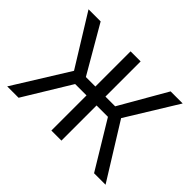

<svg xmlns="http://www.w3.org/2000/svg" viewBox="-146 -987 1247 1247"><g transform="rotate(45 477.5 -364.0)"><path d="M523.9 -727.5V0H431.6V-727.5ZM25.9 0 261.2 -378.4 45.4 -727.5H156.7L344.2 -404.3H613.3L799.3 -727.5H910.2L694.8 -377.4L929.2 0H823.7L628.4 -322.8H327.1L130.4 0Z"/></g></svg>

Font: Inter 16pt
Style: Regular
Weight: 400
Version: Version 4.001;git-66647c0bb